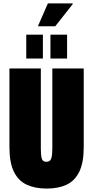

<svg xmlns="http://www.w3.org/2000/svg" viewBox="-20 -1087 543 1119"><path d="M201 -934 259 -1067H403L404 -1063L302 -934ZM133 -746V-885H230V-746ZM274 -746V-885H371V-746ZM252 12Q185 12 136 -10.5Q87 -33 61 -86Q35 -139 35 -230V-688H218V-220Q218 -185 223 -164.5Q228 -144 250 -144Q273 -144 279 -164.5Q285 -185 285 -220V-688H468V-230Q468 -139 442 -86Q416 -33 368 -10.5Q320 12 252 12Z"/></svg>

Font: Archivo ExtraCondensed Black
Style: Regular
Weight: 900
Width: 2
Designer: Hector Gatti
Foundry: Omnibus-Type
Version: Version 2.001; ttfautohint (v1.8.3)